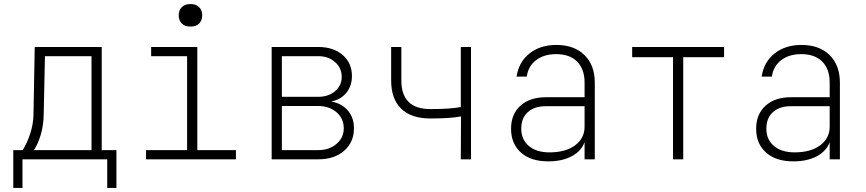

<svg xmlns="http://www.w3.org/2000/svg" viewBox="-20 -780 4240 940"><path d="M45 140V-45H91Q112 -78 127.5 -124.5Q143 -171 144 -220L150 -550H478V-45H550V140H505V0H90V140ZM428 -45V-505H200L194 -220Q193 -164 179 -118.5Q165 -73 146 -45Z M910 -650Q885 -650 870 -665Q855 -680 855 -705Q855 -730 870 -745Q885 -760 910 -760H915Q940 -760 955 -745Q970 -730 970 -705Q970 -680 955 -665Q940 -650 915 -650ZM1135 0H695V-45H896V-505H720V-550H946V-45H1135Z M1713 -152Q1713 -84 1665 -42Q1617 0 1538 0H1310V-550H1538Q1612 -550 1657.5 -511Q1703 -472 1703 -408Q1703 -359 1675.5 -325.5Q1648 -292 1601 -283Q1653 -274 1683 -239Q1713 -204 1713 -152ZM1360 -505V-306H1538Q1588 -306 1620.5 -333.5Q1653 -361 1653 -404Q1653 -447 1620.5 -476Q1588 -505 1538 -505ZM1538 -45Q1592 -45 1627.5 -75.5Q1663 -106 1663 -152Q1663 -200 1627.5 -230.5Q1592 -261 1538 -261H1360V-45Z M2237 -210Q2185 -200 2087 -200Q1993 -200 1944 -248Q1895 -296 1895 -386V-550H1945V-386Q1945 -246 2087 -246Q2185 -246 2236 -256V-550H2286V0H2236Z M2892 -375V0H2842V-84Q2826 -40 2779 -15Q2732 10 2664 10Q2579 10 2530.5 -33Q2482 -76 2482 -150Q2482 -221 2528 -262.5Q2574 -304 2653 -304H2842V-375Q2842 -442 2805.5 -478.5Q2769 -515 2703 -515Q2643 -515 2604.5 -485.5Q2566 -456 2559 -405H2509Q2520 -477 2572.5 -518.5Q2625 -560 2704 -560Q2791 -560 2841.5 -510.5Q2892 -461 2892 -375ZM2842 -160V-260H2652Q2596 -260 2564 -231Q2532 -202 2532 -150Q2532 -97 2569 -65.5Q2606 -34 2670 -34Q2749 -34 2795.5 -68.5Q2842 -103 2842 -160Z M3325 0H3275V-500H3075V-550H3525V-500H3325Z M4092 -375V0H4042V-84Q4026 -40 3979 -15Q3932 10 3864 10Q3779 10 3730.5 -33Q3682 -76 3682 -150Q3682 -221 3728 -262.5Q3774 -304 3853 -304H4042V-375Q4042 -442 4005.5 -478.5Q3969 -515 3903 -515Q3843 -515 3804.5 -485.5Q3766 -456 3759 -405H3709Q3720 -477 3772.5 -518.5Q3825 -560 3904 -560Q3991 -560 4041.5 -510.5Q4092 -461 4092 -375ZM4042 -160V-260H3852Q3796 -260 3764 -231Q3732 -202 3732 -150Q3732 -97 3769 -65.5Q3806 -34 3870 -34Q3949 -34 3995.5 -68.5Q4042 -103 4042 -160Z"/></svg>

Font: JetBrains Mono Extra Light
Style: Regular
Weight: 200
Monospace: yes
Designer: Philipp Nurullin, Konstantin Bulenkov
Foundry: JetBrains
Version: 2.002